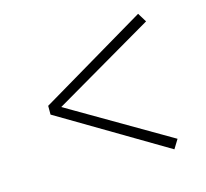

<svg xmlns="http://www.w3.org/2000/svg" viewBox="-75 -650 682 635"><g transform="rotate(-15 265.5 -333.0)"><path d="M82 -318V-348L448 -565L467 -534L109 -325V-341L467 -132L448 -101Z"/></g></svg>

Font: Source Serif 4 18pt Light
Style: Italic
Weight: 300
Italic angle: -12°
Designer: Frank Grießhammer
Foundry: Adobe Systems Incorporated
Version: Version 4.004;hotconv 1.0.116;makeotfexe 2.5.65601